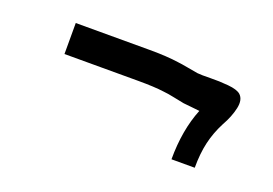

<svg xmlns="http://www.w3.org/2000/svg" viewBox="-46 -564 595 419"><g transform="rotate(20 251.5 -355.0)"><path d="M371 -251Q371 -319 392 -371Q383 -372 373.5 -373Q364 -374 354 -375Q343 -377 329 -380Q315 -383 304 -384Q282 -387 244 -387H73V-459H244Q285 -459 312 -455Q321 -454 334.5 -451.5Q348 -449 360 -447Q369 -446 390 -446.5Q411 -447 432 -445Q453 -443 461 -436Q472 -426 467.5 -405Q463 -384 450 -361Q437 -336 431 -310Q425 -284 425 -251Z"/></g></svg>

Font: Syne Tactile
Style: Regular
Weight: 400
Designer: Lucas Descroix
Foundry: Bonjour Monde
Version: Version 2.100; ttfautohint (v1.8.3)